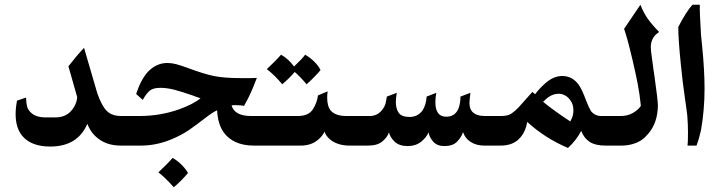

<svg xmlns="http://www.w3.org/2000/svg" viewBox="-20 -615 3043 811"><path d="M391 -221Q410 -167 431.5 -146Q453 -125 492 -125H536V0H491Q434 0 397 -28Q364 -52 349 -92Q308 4 192 4Q112 4 74 -41Q46 -75 46 -133Q46 -160 52 -190L90 -203Q91 -178 94.5 -165Q98 -152 108 -142Q129 -119 174 -119H213Q256 -119 280 -146Q304 -173 306 -205L269 -335Q302 -378 335 -413Z M774 116Q744 151 714 176Q678 135 649 113Q664 99 681 82Q698 65 709 52Q729 63 747 81Q765 99 774 116Z M1011 -168Q1006 -169 995.5 -170Q985 -171 972 -171L958 -170Q971 -125 1040 -125H1193V0H1053Q965 0 924 -57Q900 -92 897 -149Q880 -142 849 -118Q806 -85 780 -67Q754 -49 719 -33Q648 0 575 0H523Q498 0 479 -18.5Q460 -37 460 -63Q460 -89 478.5 -107Q497 -125 523 -125H570Q656 -125 736 -153Q797 -175 827 -200Q802 -208 796 -211Q750 -227 718 -235.5Q686 -244 657 -244Q627 -244 612.5 -232Q598 -220 583 -193L555 -218Q575 -279 605 -312Q641 -349 687 -349Q705 -349 724 -344Q743 -339 773 -328Q840 -303 883 -294Q926 -285 1000 -285H1037L1065 -286Q1050 -247 1039 -222.5Q1028 -198 1011 -168Z M1334 -319Q1326 -309 1308.5 -291Q1291 -273 1275 -259Q1252 -287 1225 -311Q1201 -283 1172 -259Q1142 -296 1107 -323Q1122 -337 1139 -354Q1156 -371 1167 -384Q1199 -366 1222 -334Q1256 -366 1269 -384Q1290 -372 1308 -354Q1326 -336 1334 -319Z M1362 -203Q1362 -166 1377 -148Q1397 -125 1443 -125H1510V0H1457Q1406 0 1374 -26Q1355 -43 1351 -59Q1341 -39 1325 -26Q1296 0 1250 0H1179Q1153 0 1134.5 -18.5Q1116 -37 1116 -64Q1116 -93 1136.5 -109Q1157 -125 1179 -125H1238Q1284 -125 1302 -154Q1320 -183 1323 -212L1364 -229Q1364 -226 1363 -220Q1362 -214 1362 -203Z M2068 0H2026Q1992 0 1968 -15.5Q1944 -31 1936 -57Q1929 -36 1911 -17Q1893 2 1857 2Q1827 2 1810.5 -16Q1794 -34 1790 -56Q1782 -35 1759 -16.5Q1736 2 1702 2Q1666 2 1646.5 -17Q1627 -36 1623 -56Q1616 -35 1595 -17.5Q1574 0 1535 0H1497Q1472 0 1452.5 -17Q1433 -34 1433 -62Q1433 -88 1452 -106.5Q1471 -125 1497 -125H1542Q1577 -125 1598 -156Q1606 -168 1608.5 -177.5Q1611 -187 1614 -207L1656 -223Q1652 -197 1652 -185Q1652 -155 1664.5 -138Q1677 -121 1710 -121Q1745 -121 1765 -149Q1780 -172 1782 -207L1823 -223Q1819 -204 1819 -183Q1819 -122 1865 -122Q1901 -122 1916 -155Q1925 -178 1925 -207L1967 -223Q1963 -189 1963 -180Q1963 -156 1975 -143Q1992 -125 2028 -125H2068Z M2580 0H2537Q2495 0 2471 -15.5Q2447 -31 2435 -62Q2414 -22 2379 10Q2281 -32 2207 -100Q2199 -55 2174 -30Q2146 0 2094 0H2053Q2027 0 2009 -17.5Q1991 -35 1991 -62Q1991 -84 2007 -104.5Q2023 -125 2053 -125H2098Q2125 -125 2140.5 -135.5Q2156 -146 2171 -162L2229 -227L2240 -217Q2262 -245 2282 -262Q2317 -294 2355 -294Q2396 -294 2423 -259Q2439 -237 2455 -192Q2468 -159 2476 -146Q2493 -125 2519 -125H2580ZM2300 -207Q2290 -201 2274 -185Q2316 -150 2389 -102Q2390 -103 2396 -117Q2402 -131 2402 -149Q2402 -174 2390 -190Q2382 -203 2368.5 -211Q2355 -219 2340 -219Q2319 -219 2300 -207Z M2729 -416Q2729 -405 2730 -398L2740 -323L2745 -289Q2758 -197 2759 -170Q2758 -96 2718 -50Q2694 -20 2660 -9Q2635 0 2605 0H2566Q2540 0 2521.5 -18Q2503 -36 2503 -63Q2503 -85 2520 -105Q2537 -125 2566 -125H2602Q2632 -125 2654.5 -138.5Q2677 -152 2687 -168Q2682 -218 2673.5 -261.5Q2665 -305 2651 -365Q2628 -462 2616 -493L2685 -595Q2698 -562 2715 -537.5Q2732 -513 2764 -480Q2762 -479 2752 -470.5Q2742 -462 2735.5 -448Q2729 -434 2729 -416Z M2905 -595H2936Q2935 -583 2937 -543Q2939 -503 2941 -468L2946 -418Q2956 -318 2956 -240Q2956 -151 2941 -65Q2934 -32 2922 0H2884Q2886 -10 2886 -57Q2886 -91 2883 -128L2878 -166Q2878 -166 2873 -201Q2863 -270 2856 -341Q2845 -449 2845 -501Q2879 -567 2905 -595Z"/></svg>

Font: Mirza SemiBold
Style: Regular
Weight: 600
Designer: Arabic design by Kourosh Beigpour, Latin design by Eduardo Tunni, engineering by Lasse Fister
Version: Version 1.0010g